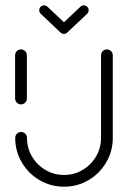

<svg xmlns="http://www.w3.org/2000/svg" viewBox="-20 -705 483 725"><path d="M59.3 -310.7Q53.3 -310.7 48.1 -313.7Q43 -316.7 40 -321.9Q37 -327 37 -333V-496.3Q37 -502.2 40 -507.4Q43 -512.6 48.1 -515.6Q53.3 -518.5 59.3 -518.5Q65.2 -518.5 70.4 -515.6Q75.6 -512.6 78.5 -507.4Q81.5 -502.2 81.5 -496.3V-333Q81.5 -327 78.5 -321.9Q75.6 -316.7 70.4 -313.7Q65.2 -310.7 59.3 -310.7ZM383.7 -518.5Q389.6 -518.5 394.8 -515.6Q400 -512.6 403 -507.4Q405.9 -502.2 405.9 -496.3V-184.4Q405.9 -134.4 381.1 -92Q356.3 -49.6 314.1 -24.8Q271.9 0 221.9 0Q171.9 0 129.4 -24.8Q87 -49.6 62.2 -92Q37.4 -134.4 37.4 -184.4Q37.4 -190.4 40.4 -195.6Q43.3 -200.7 48.5 -203.7Q53.7 -206.7 59.6 -206.7Q65.6 -206.7 70.7 -203.7Q75.9 -200.7 78.9 -195.6Q81.9 -190.4 81.9 -184.4Q81.9 -146.3 100.7 -114.3Q119.6 -82.2 151.7 -63.3Q183.7 -44.4 221.9 -44.4Q259.6 -44.4 291.9 -63.3Q324.1 -82.2 342.8 -114.3Q361.5 -146.3 361.5 -184.4V-496.3Q361.5 -502.2 364.4 -507.4Q367.4 -512.6 372.6 -515.6Q377.8 -518.5 383.7 -518.5ZM221.1 -577Q228.9 -577 234.3 -582.4Q239.6 -587.8 239.6 -595.6Q239.6 -599.3 238.1 -602.8Q236.7 -606.3 234.1 -608.9L159.3 -679.6Q154.1 -684.8 146.7 -684.8Q138.9 -684.8 133.5 -679.4Q128.1 -674.1 128.1 -666.3Q128.1 -662.6 129.6 -659.1Q131.1 -655.6 133.7 -653L208.5 -582.2Q213.7 -577 221.1 -577ZM234.8 -583 309.3 -653Q311.9 -655.6 313.3 -659.1Q314.8 -662.6 314.8 -666.3Q314.8 -674.1 309.4 -679.4Q304.1 -684.8 296.3 -684.8Q288.9 -684.8 283.7 -679.6L209.6 -609.6Z"/></svg>

Font: 26F Galaxy Sans
Style: Regular
Weight: 400
Designer: C₂₉H₂₅N₃O₅
Version: Version 1.100;FEAKit 1.0